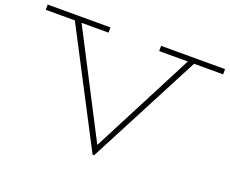

<svg xmlns="http://www.w3.org/2000/svg" viewBox="-117 -870 1278 1069"><g transform="rotate(20 522.5 -336.0)"><path d="M369 -686V-655H-3V-686ZM1048 -686V-655H669V-686ZM518 14 162 -669H202L524 -46L846 -669H883L527 14Z"/></g></svg>

Font: BioRhyme SemiExpanded ExtraLight
Style: Regular
Weight: 250
Width: 6
Designer: Aoife Mooney
Foundry: Aoife Mooney Type
Version: Version 1.600;gftools[0.9.33]